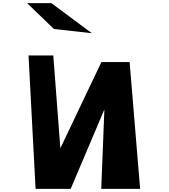

<svg xmlns="http://www.w3.org/2000/svg" viewBox="-20 -1203 1076 1225"><path d="M324 -1018 153 -1183H308L566 -991ZM874 2H626L646 -505L431 2H207L162 -849H320L365 -257L627 -807H807Z"/></svg>

Font: OpenDyslexic
Style: Bold
Weight: 800
Designer: Abbie Gonzalez
Version: Version 0.920;hotconv 1.0.109;makeotfexe 2.5.65596